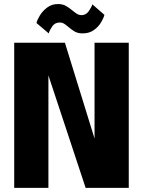

<svg xmlns="http://www.w3.org/2000/svg" viewBox="-20 -906 690 926"><path d="M48.5 0V-700H293L467.5 -136H436V-700H601V0H393L207 -562H213.5V0ZM378.5 -745Q354.5 -745 338.8 -754.8Q323 -764.5 310.5 -775.5Q300.5 -784.5 290.2 -791Q280 -797.5 268 -797.5Q245 -797.5 232 -778.8Q219 -760 215 -745L156 -795Q159 -809.5 172 -831Q185 -852.5 207.2 -869.5Q229.5 -886.5 259.5 -886.5Q283 -886.5 299.2 -876.8Q315.5 -867 328.5 -856Q340 -846.5 350.2 -839.8Q360.5 -833 373.5 -833Q394.5 -833 407.8 -851.8Q421 -870.5 425.5 -885L483.5 -834.5Q480 -819 467.2 -797.8Q454.5 -776.5 432.5 -760.8Q410.5 -745 378.5 -745Z"/></svg>

Font: Trispace Thin
Style: Bold
Weight: 700
Version: Version 1.210